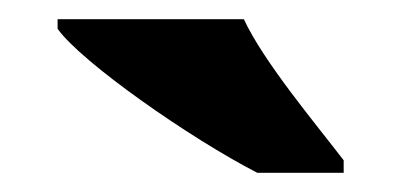

<svg xmlns="http://www.w3.org/2000/svg" viewBox="-20 -786 418 200"><path d="M248 -606H338V-619C309 -657 255 -721 234 -766H40V-756C65 -721 178 -642 248 -606Z"/></svg>

Font: Noto Serif Thai Black
Style: Regular
Weight: 900
Designer: Monotype Design Team
Foundry: Monotype Imaging Inc.
Version: Version 2.002